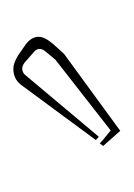

<svg xmlns="http://www.w3.org/2000/svg" viewBox="23 -783 199 285"><g transform="rotate(-90 122.5 -640.5)"><path d="M57.1 -597.7 139.6 -709.5Q148.4 -720.2 163.1 -720.2Q171.4 -720.2 183.1 -712.9L198.7 -702.1Q210.4 -693.4 210.4 -682.6Q210.4 -673.8 199.7 -661.1L185.1 -645L70.8 -561.5L48.3 -586.9L52.2 -591.8L57.1 -587.4L71.3 -575.7L176.3 -657.7L189 -672.9Q192.4 -677.2 192.4 -681.2Q192.4 -686.5 187 -690.4L171.9 -703.6Q167.5 -707 163.1 -707Q157.2 -707 153.3 -702.1L62 -593.3Z"/></g></svg>

Font: FoglihtenNo03
Style: Regular
Weight: 500
Version: Version 0.59